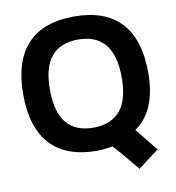

<svg xmlns="http://www.w3.org/2000/svg" viewBox="-95 -829 978 1068"><g transform="rotate(-10 394.0 -295.0)"><path d="M747.1 -365.2Q747.1 -149.9 621.1 -63L724.1 64.9L606.9 153.8Q559.1 96.2 535.4 67.9Q511.7 39.6 498.3 24.7Q484.9 9.8 482.2 7.8Q479.5 5.9 477.1 5.9Q470.7 5.9 442.6 10Q414.6 14.2 394 14.2Q219.2 14.2 130.1 -81.8Q41 -177.7 41 -365.2Q41 -552.7 130.1 -648.4Q219.2 -744.1 394 -744.1Q568.8 -744.1 658 -648.4Q747.1 -552.7 747.1 -365.2ZM191.9 -365.2Q191.9 -116.2 394 -116.2Q492.7 -116.2 544.9 -175.8Q597.2 -235.4 597.2 -365.2Q597.2 -613.8 394 -613.8Q295.9 -613.8 243.9 -554.2Q191.9 -494.6 191.9 -365.2Z"/></g></svg>

Font: Nacelle Bold
Style: Regular
Weight: 700
Designer: Sora Sagano
Foundry: Sora Sagano
Version: Version 1.000;FEAKit 1.0